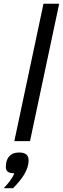

<svg xmlns="http://www.w3.org/2000/svg" viewBox="-45 -747 333 1016"><path d="M30.8 0 185.1 -727.1H268.1L113.8 0ZM-25.4 249Q-7.3 230.5 8.3 209.5Q23.9 188.5 30.8 169.9Q7.8 169.9 -3.2 162.1Q-14.2 154.3 -14.2 136.2Q-14.2 117.2 -8.1 100.3Q-2 83.5 11.7 73.2Q26.9 60.1 56.6 60.1Q82.5 60.1 94.5 70.6Q106.4 81.1 106.4 102.1Q106.4 120.6 100.3 138.7Q94.2 156.7 84.5 173.8Q75.7 189 60.3 208.5Q44.9 228 24.4 249Z"/></svg>

Font: Clear Sans
Style: Italic
Weight: 400
Italic angle: -12°
Foundry: Intel Corporation
Version: Version 1.00